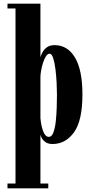

<svg xmlns="http://www.w3.org/2000/svg" viewBox="-20 -770 511 1040"><path d="M20.5 250V224H64V-724H20.5V-750H199V-460Q201 -468.5 208.8 -484.2Q216.5 -500 232.5 -512.8Q248.5 -525.5 275 -525.5Q346.5 -525.5 386.5 -457.8Q426.5 -390 426.5 -258Q426.5 -116.5 380.8 -53.2Q335 10 265 10Q241 10 227 0.2Q213 -9.5 206.5 -21.8Q200 -34 199 -41V224H241.5V250ZM244.5 -28.5Q260 -28.5 269 -52Q278 -75.5 282 -111.5Q286 -147.5 287.2 -186.5Q288.5 -225.5 288.5 -256.5Q288.5 -282.5 286.8 -320Q285 -357.5 280.5 -394Q276 -430.5 268.2 -454.8Q260.5 -479 248.5 -479Q237.5 -479 228.8 -465Q220 -451 213.2 -430.2Q206.5 -409.5 202.8 -388.2Q199 -367 199 -352.5V-129.5Q201 -105.5 206.5 -82.2Q212 -59 221.5 -43.8Q231 -28.5 244.5 -28.5Z"/></svg>

Font: Imbue 50pt ExtraBold
Style: Regular
Weight: 800
Designer: Tyler Finck
Foundry: Etcetera Type Company
Version: Version 1.102; ttfautohint (v1.8.3)